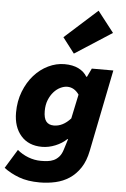

<svg xmlns="http://www.w3.org/2000/svg" viewBox="-67 -886 733 1120"><g transform="rotate(5 299.0 -326.0)"><path d="M209 188Q138 188 87 169Q36 150 -2 121L66 10Q94 34 130.5 48Q167 62 205 62Q224 62 243 60Q262 58 279 50.5Q296 43 310 27.5Q324 12 332 -14L352 -78H348Q321 -52 282 -36Q243 -20 204 -20Q125 -20 80.5 -71Q36 -122 36 -206Q36 -273 58 -329.5Q80 -386 116 -426.5Q152 -467 198.5 -489.5Q245 -512 294 -512Q342 -512 375.5 -495.5Q409 -479 426 -450H430L454 -500H580L484 -22Q472 39 445 79.5Q418 120 381.5 144Q345 168 300.5 178Q256 188 209 188ZM262 -150Q315 -150 360 -200L390 -342Q362 -382 321 -382Q302 -382 281 -372Q260 -362 242.5 -342.5Q225 -323 213.5 -295Q202 -267 202 -230Q202 -188 217 -169Q232 -150 262 -150ZM342 -578 273 -668 464 -840 559 -718Z"/></g></svg>

Font: Source Code Pro Black
Style: Italic
Weight: 900
Italic angle: -11°
Monospace: yes
Designer: Paul D. Hunt, Teo Tuominen
Foundry: Adobe Systems Incorporated
Version: Version 1.050;PS 1.000;hotconv 16.6.51;makeotf.lib2.5.65220